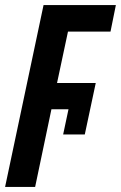

<svg xmlns="http://www.w3.org/2000/svg" viewBox="-22 -734 475 754"><path d="M116 0 180 -305H247L226 -206H311L354 -408H202L245 -610H412L433 -714H149L-2 0Z"/></svg>

Font: Noto Sans Display Condensed
Style: Bold Italic
Weight: 700
Width: 3
Designer: Monotype Design team
Foundry: Monotype Imaging Inc.
Version: 1.000